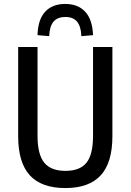

<svg xmlns="http://www.w3.org/2000/svg" viewBox="-20 -943 661 972"><path d="M311 9Q190 9 131 -55.5Q72 -120 72 -253V-705H170V-256Q170 -161 204 -119.5Q238 -78 311 -78Q385 -78 418 -119.5Q451 -161 451 -256V-705H549V-253Q549 -120 490 -55.5Q431 9 311 9ZM229 -760 170 -765Q172 -844 208.5 -883.5Q245 -923 310 -923Q375 -923 411.5 -883.5Q448 -844 451 -765L392 -760Q390 -809 370.5 -833Q351 -857 311 -857Q271 -857 251 -833.5Q231 -810 229 -760Z"/></svg>

Font: Nunito Sans 10pt Condensed SemiBold
Style: Regular
Weight: 600
Width: 3
Designer: Vernon Adams
Foundry: Vernon Adams
Version: Version 3.101;gftools[0.9.27]